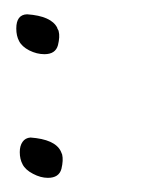

<svg xmlns="http://www.w3.org/2000/svg" viewBox="-20 -336 200 270"><path d="M22.9 -142.6Q57.1 -140.1 65.4 -123.5Q65.4 -123 66.4 -121.1Q67.4 -119.1 67.4 -118.7Q69.3 -110.8 66.4 -98.6Q63 -85.9 47.4 -85.9Q37.1 -85.9 26.4 -91.6Q15.6 -97.2 11.7 -105Q7.8 -112.3 7.8 -122.1Q7.8 -130.9 11.7 -136.5Q15.6 -142.1 22.9 -142.6ZM18.1 -315.9Q52.2 -313.5 60.5 -296.9Q60.5 -295.9 61.5 -294.4Q62.5 -293 62.5 -292Q64.5 -284.7 61.5 -272.5Q58.1 -259.8 42.5 -259.8Q31.7 -259.8 21.2 -265.1Q10.7 -270.5 6.8 -278.3Q2.9 -285.6 2.9 -295.9Q2.9 -315.4 18.1 -315.9Z"/></svg>

Font: Sintesa 3
Style: 3
Weight: 400
Version: Version 001.000